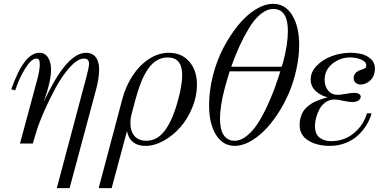

<svg xmlns="http://www.w3.org/2000/svg" viewBox="-20 -740 1983 990"><path d="M338.9 230H272.9L426.8 -348.1Q439 -393.1 439 -412.1Q439 -438 413.1 -438Q380.9 -438 341.1 -394.3Q301.3 -350.6 267.3 -287.8Q233.4 -225.1 207.5 -166Q181.6 -106.9 168.9 -65.9L148.9 0H83L169.9 -321.8Q185.1 -376 185.1 -408.2Q185.1 -424.3 181.2 -431.2Q177.2 -438 168 -438Q142.1 -438 110.8 -388.2Q79.6 -338.4 58.1 -273.9L38.1 -279.8Q104 -467.8 183.1 -467.8Q212.4 -467.8 227.8 -443.1Q243.2 -418.5 243.2 -380.9Q243.2 -320.3 206.1 -216.8Q252.4 -311 280.3 -353.5Q355 -467.3 423.8 -467.8Q455.6 -467.8 473.4 -445.3Q491.2 -422.9 491.2 -382.8Q491.2 -334.5 473.1 -270Z M730.5 12.2Q649.9 12.2 634.8 -64L555.7 230H488.8L610.4 -228Q627.9 -294.4 662.8 -348.4Q697.8 -402.3 747.1 -435.1Q796.4 -467.8 850.6 -467.8Q917 -467.8 956.3 -422.1Q995.6 -376.5 995.6 -303.2Q995.6 -244.1 971.7 -185.8Q947.8 -127.4 910.2 -84.5Q872.6 -41.5 824.5 -14.6Q776.4 12.2 730.5 12.2ZM678.7 -228 657.7 -148.9Q652.3 -127.9 652.3 -106Q652.3 -63 673.6 -38.6Q694.8 -14.2 734.4 -14.2Q792 -14.2 831.5 -68.8Q871.1 -123.5 898.4 -225.1Q919.4 -302.7 919.4 -352.1Q919.4 -443.8 844.7 -443.8Q814 -443.8 788.3 -428.5Q762.7 -413.1 742.7 -383.5Q722.7 -354 707.5 -316.2Q692.4 -278.3 678.7 -228Z M1388.2 -720.2Q1450.7 -720.2 1486.6 -661.9Q1522.5 -603.5 1522.5 -508.8Q1522.5 -445.8 1507.8 -380.4Q1493.2 -314.9 1468.8 -258.3Q1444.3 -201.7 1410.9 -151.1Q1377.4 -100.6 1341.3 -64.9Q1305.2 -29.3 1265.9 -8.5Q1226.6 12.2 1191.4 12.2Q1128.9 12.2 1093.5 -45.2Q1058.1 -102.5 1058.1 -196.8Q1058.1 -272.9 1078.1 -351.1Q1098.1 -429.2 1132.3 -494.1Q1166.5 -559.1 1208.7 -610.8Q1251 -662.6 1298.1 -691.4Q1345.2 -720.2 1388.2 -720.2ZM1190.4 -14.2Q1221.2 -14.2 1252.2 -39.1Q1283.2 -64 1307.6 -101.1Q1332 -138.2 1355.7 -189Q1379.4 -239.7 1395.3 -283Q1411.1 -326.2 1425.3 -372.1H1164.1Q1151.4 -331.5 1140.1 -290Q1114.3 -193.4 1114.3 -127.9Q1114.3 -72.8 1133.5 -43.5Q1152.8 -14.2 1190.4 -14.2ZM1389.2 -693.8Q1356 -693.8 1323.2 -666.7Q1290.5 -639.6 1262.7 -593Q1234.9 -546.4 1213.4 -498.8Q1191.9 -451.2 1172.4 -396H1432.1L1439.5 -418Q1464.4 -511.2 1464.4 -580.1Q1464.4 -693.8 1389.2 -693.8Z M1787.1 -467.8Q1817.9 -467.8 1844.7 -461.2Q1871.6 -454.6 1892.3 -435.8Q1913.1 -417 1913.1 -388.2Q1913.1 -347.2 1889.6 -325.7Q1866.2 -304.2 1840.8 -304.2Q1824.2 -304.2 1814 -313Q1803.7 -321.8 1803.7 -336.9Q1803.7 -368.2 1841.8 -379.9Q1858.9 -385.3 1863.8 -389.2Q1868.7 -393.1 1868.7 -402.8Q1868.7 -421.9 1842.5 -432.9Q1816.4 -443.8 1785.6 -443.8Q1733.9 -443.8 1693.8 -411.4Q1653.8 -378.9 1653.8 -328.1Q1653.8 -294.9 1672.1 -272.9Q1690.4 -251 1722.7 -251Q1733.9 -251 1762.7 -256.1Q1791.5 -261.2 1806.6 -261.2Q1820.8 -261.2 1830.3 -256.1Q1839.8 -251 1839.8 -241.2Q1839.8 -229.5 1828.1 -221.7Q1816.4 -213.9 1796.9 -213.9Q1779.3 -213.9 1748.5 -220.5Q1717.8 -227.1 1705.1 -227.1Q1679.7 -227.1 1659.2 -212.9Q1638.7 -198.7 1627.2 -177Q1615.7 -155.3 1609.9 -132.8Q1604 -110.4 1604 -90.8Q1604 -48.8 1627.7 -30.5Q1651.4 -12.2 1687 -12.2Q1754.4 -12.2 1804.2 -53Q1854 -93.8 1872.1 -155.8H1896Q1888.2 -126 1870.8 -97.2Q1853.5 -68.4 1827.4 -43.5Q1801.3 -18.6 1763.4 -3.2Q1725.6 12.2 1681.6 12.2Q1614.3 12.2 1569.6 -15.4Q1524.9 -43 1524.9 -96.2Q1524.9 -117.2 1530.3 -135.3Q1535.6 -153.3 1543.7 -166Q1551.8 -178.7 1564.9 -189.9Q1578.1 -201.2 1589.4 -208Q1600.6 -214.8 1617.4 -221.4Q1634.3 -228 1644.3 -231.2Q1654.3 -234.4 1669.9 -238.8Q1637.2 -244.6 1609.6 -269Q1582 -293.5 1582 -330.1Q1582 -369.6 1614 -402.1Q1646 -434.6 1692.4 -451.2Q1738.8 -467.8 1787.1 -467.8Z"/></svg>

Font: Flanker Steampunk
Style: Italic
Weight: 400
Italic angle: -12°
Designer: Alexey Kryukov, Leonardo Di Lena
Foundry: Alexey Kryukov, Leonardo Di Lena
Version: 1.210